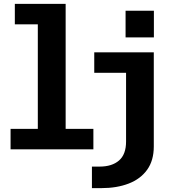

<svg xmlns="http://www.w3.org/2000/svg" viewBox="-20 -770 890 990"><path d="M34.5 0V-105.5H175V-644.5H56.5V-750H318.5V-105.5H461.5V0ZM627.5 -714.5H773.5V-577H627.5ZM454 200V89H493.5Q557.5 89 593.8 57.5Q630 26 630 -40V-394.5H466V-500H773V-15Q773 57.5 738.8 105.2Q704.5 153 643.5 176.5Q582.5 200 503.5 200Z"/></svg>

Font: Trispace SemiBold
Style: Regular
Weight: 600
Designer: Tyler Finck
Foundry: Etcetera Type Company
Version: Version 1.210; ttfautohint (v1.8.3)